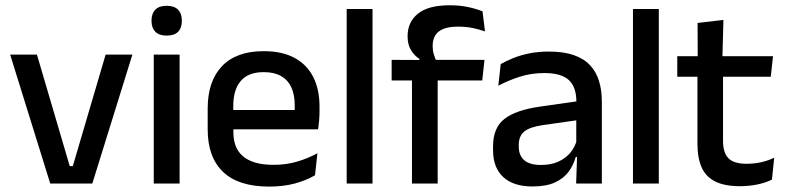

<svg xmlns="http://www.w3.org/2000/svg" viewBox="-20 -696 2978 728"><path d="M244.5 -66H256L380.5 -489H482L330 0H170.5L18.5 -489H120Z M661 0H563V-489H661ZM612 -561Q583 -561 568.8 -575.8Q554.5 -590.5 554.5 -616.5V-618.5Q554.5 -644.5 568.8 -659.2Q583 -674 612 -674Q641 -674 655.2 -659.2Q669.5 -644.5 669.5 -618.5V-616.5Q669.5 -590 655.2 -575.5Q641 -561 612 -561Z M1001 11.5Q884 11.5 825.8 -44.2Q767.5 -100 767.5 -205V-285Q767.5 -388.5 821.8 -445.2Q876 -502 980 -502Q1050.5 -502 1097.5 -476.2Q1144.5 -450.5 1168 -403.5Q1191.5 -356.5 1191.5 -292V-273.5Q1191.5 -256.5 1190 -239Q1188.5 -221.5 1186 -205.5H1096Q1097 -231.5 1097.2 -254.5Q1097.5 -277.5 1097.5 -296.5Q1097.5 -337 1084.5 -365Q1071.5 -393 1045.5 -407.8Q1019.5 -422.5 980 -422.5Q921.5 -422.5 893 -389.2Q864.5 -356 864.5 -294.5V-248.5L865 -237V-193.5Q865 -166 873.2 -143.5Q881.5 -121 899.8 -104.8Q918 -88.5 947 -79.8Q976 -71 1017.5 -71Q1064.5 -71 1105.8 -83Q1147 -95 1183.5 -115L1174.5 -31.5Q1141.5 -12 1097.8 -0.2Q1054 11.5 1001 11.5ZM1166 -205.5H819.5V-279H1166Z M1392.5 0H1294.5V-662H1392.5Z M1685 -676Q1723 -676 1753.8 -669.5Q1784.5 -663 1809.5 -653L1819 -577Q1795.5 -585 1771.2 -590Q1747 -595 1717 -595Q1681.5 -595 1660.2 -586Q1639 -577 1629.8 -560.8Q1620.5 -544.5 1620.5 -522V-520Q1620.5 -504 1625 -489.5Q1629.5 -475 1635 -463.5L1570 -461.5V-473Q1551.5 -484.5 1538.5 -505.8Q1525.5 -527 1525.5 -557V-559.5Q1525.5 -612 1564.5 -644Q1603.5 -676 1685 -676ZM1639.5 0H1542V-440.5H1639.5ZM1808.5 -391H1465V-469L1579.5 -468.5L1619.5 -469H1817Z M2262 0H2164.5L2168.5 -116L2165 -131V-285L2165.5 -309.5Q2165.5 -366 2136.8 -392.5Q2108 -419 2044.5 -419Q1993 -419 1949 -404.5Q1905 -390 1869.5 -371L1878.5 -453Q1898.5 -464.5 1925.5 -475.5Q1952.5 -486.5 1986.5 -493.5Q2020.5 -500.5 2061 -500.5Q2116.5 -500.5 2155 -487.2Q2193.5 -474 2217 -449Q2240.5 -424 2251.2 -389Q2262 -354 2262 -311ZM1999 11Q1926.5 11 1888 -24.8Q1849.5 -60.5 1849.5 -126.5V-141.5Q1849.5 -211.5 1892.8 -245.2Q1936 -279 2029 -292L2176 -313L2181.5 -242L2040.5 -222Q1990 -215 1968.5 -197.8Q1947 -180.5 1947 -147V-140Q1947 -106.5 1967.8 -88.5Q1988.5 -70.5 2031 -70.5Q2070 -70.5 2098 -83.5Q2126 -96.5 2143.5 -118.2Q2161 -140 2167.5 -166.5L2181 -101H2163Q2155 -71 2136.5 -45.5Q2118 -20 2084.8 -4.5Q2051.5 11 1999 11Z M2478 0H2380V-662H2478Z M2786 10Q2727.5 10 2692 -7.8Q2656.5 -25.5 2640.5 -61.2Q2624.5 -97 2624.5 -150.5V-449.5H2721.5V-162Q2721.5 -117 2742 -96Q2762.5 -75 2811 -75Q2840 -75 2866.5 -81Q2893 -87 2915.5 -98L2907 -15Q2883 -3 2851.5 3.5Q2820 10 2786 10ZM2902.5 -405H2548V-483H2911ZM2719 -474.5H2625.5L2625 -609L2723 -620.5Z"/></svg>

Font: Anek Kannada Medium Medium
Style: Regular
Weight: 500
Version: Version 1.003